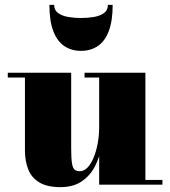

<svg xmlns="http://www.w3.org/2000/svg" viewBox="-20 -759 700 789"><path d="M228 10Q173 10 141 -9.8Q109 -29.5 95.8 -63.5Q82.5 -97.5 82.5 -141V-440.5H12V-460H272.5V-150.5Q272.5 -108.5 275.8 -88.2Q279 -68 286.8 -61.8Q294.5 -55.5 308.5 -55.5Q325 -55.5 339.2 -70Q353.5 -84.5 364.2 -110Q375 -135.5 381.2 -168.2Q387.5 -201 387.5 -237.5H405Q405 -199 397.2 -156Q389.5 -113 370 -75.2Q350.5 -37.5 316 -13.8Q281.5 10 228 10ZM387.5 0V-440.5H327.5V-460H577.5V-19.5H647.5V0ZM313 -550Q273 -550 243.8 -570Q214.5 -590 198.8 -631.8Q183 -673.5 183 -739H202.5Q202.5 -717 219 -705.2Q235.5 -693.5 260.8 -689.2Q286 -685 313 -685Q340 -685 365.5 -689.2Q391 -693.5 407.2 -705.2Q423.5 -717 423.5 -739H443Q443 -673.5 427.2 -631.8Q411.5 -590 382.2 -570Q353 -550 313 -550Z"/></svg>

Font: Bodoni Moda Black
Style: Regular
Weight: 900
Version: Version 2.005